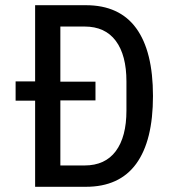

<svg xmlns="http://www.w3.org/2000/svg" viewBox="-20 -718 680 738"><path d="M115 -331H40V-405H115V-698H310Q439 -698 503.5 -609.5Q568 -521 568 -349Q568 -177 503.5 -88.5Q439 0 310 0H115ZM305 -82Q384 -82 425 -137Q466 -192 466 -293V-405Q466 -506 425 -561Q384 -616 305 -616H212V-404H347V-332H212V-82Z"/></svg>

Font: Writer
Style: Regular
Weight: 400
Monospace: yes
Designer: Mike Abbink, Paul van der Laan, Pieter van Rosmalen
Foundry: Bold Monday
Version: Version 2.001 2020